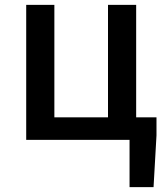

<svg xmlns="http://www.w3.org/2000/svg" viewBox="-20 -571 678 784"><path d="M509 193H607L619 -18V-92H536V-551H421V-92H202V-551H87V0H509Z"/></svg>

Font: GenYoGothic2 TW M
Style: Regular
Weight: 500
Version: Version 2.100;PS 2.1;hotconv 16.6.51;makeotf.lib2.5.65220 DE